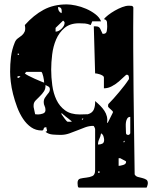

<svg xmlns="http://www.w3.org/2000/svg" viewBox="-20 -587 696 874"><path d="M450 -433Q464 -433 466 -445.5Q468 -458 468 -467Q468 -475 467 -486Q466 -497 453 -500Q459 -508 472.5 -518.5Q486 -529 502.5 -538.5Q519 -548 536 -554.5Q553 -561 566 -561Q570 -561 577.5 -560.5Q585 -560 587 -553Q586 -464 586.5 -366Q587 -268 588 -169.5Q589 -71 590.5 25Q592 121 593 207Q598 216 608 218.5Q618 221 628 223.5Q638 226 645.5 230.5Q653 235 653 247Q653 251 650.5 259Q648 267 647 267H340Q335 267 334 258.5Q333 250 333 246Q333 229 345.5 226Q358 223 373 221.5Q388 220 400.5 214.5Q413 209 413 187V0Q413 -2 410.5 -7Q408 -12 407 -13Q406 -14 404 -14Q386 -14 368 -7.5Q350 -1 332 6.5Q314 14 295 20.5Q276 27 257 27Q240 27 220.5 25.5Q201 24 187 13Q196 11 193.5 4Q191 -3 191 -8Q183 -8 181 -5.5Q179 -3 178.5 -0.5Q178 2 177 4.5Q176 7 170 7Q143 7 122 -7.5Q101 -22 85 -46Q69 -70 58 -99.5Q47 -129 39.5 -158.5Q32 -188 29 -215Q26 -242 26 -260Q26 -295 30 -328Q34 -361 47 -393Q52 -406 61.5 -412.5Q71 -419 79 -425.5Q87 -432 92 -442.5Q97 -453 93 -473Q133 -518 178.5 -542.5Q224 -567 284 -567Q301 -567 325 -562Q349 -557 372 -547Q395 -537 414 -522.5Q433 -508 440 -490H400L393 -473Q379 -479 367 -480Q355 -481 340 -481Q299 -481 274 -460Q249 -439 235.5 -407.5Q222 -376 217.5 -339Q213 -302 213 -270Q213 -235 218 -198.5Q223 -162 237 -132.5Q251 -103 276.5 -84.5Q302 -66 343 -66L380 -67Q401 -73 407.5 -89.5Q414 -106 413 -127Q425 -117 436 -106Q447 -95 455 -83Q463 -71 466.5 -57Q470 -43 467 -27Q471 -28 473 -33L493 -73Q494 -74 494 -77Q494 -80 493 -80Q492 -82 483 -90Q474 -98 473 -100Q472 -101 472 -102V-107Q472 -111 473 -113Q484 -124 496.5 -138Q509 -152 522 -167.5Q535 -183 546.5 -198Q558 -213 567 -227V-233Q567 -238 565 -242.5Q563 -247 557 -247Q554 -247 544.5 -237.5Q535 -228 521 -216Q507 -204 489.5 -194.5Q472 -185 453 -185V-233Q453 -239 447.5 -242.5Q442 -246 435 -248.5Q428 -251 421.5 -252Q415 -253 413 -253L407 -467H417Q431 -467 436 -456.5Q441 -446 447 -433ZM261 -537Q261 -555 244 -555Q244 -534 260 -527Q261 -530 261 -537ZM233 -443Q247 -443 260.5 -456.5Q274 -470 274 -483Q274 -486 273 -487Q271 -491 267 -493L233 -460ZM67 -340Q67 -343 63 -343Q59 -343 60 -340Q61 -337 63.5 -337Q66 -337 67 -340ZM93 -253Q95 -250 108 -243Q121 -236 137 -229Q153 -222 166 -216.5Q179 -211 181 -211Q181 -214 180 -222Q179 -230 177 -238.5Q175 -247 172.5 -253.5Q170 -260 167 -260H100ZM60 -240V-232Q68 -232 73 -240ZM140 -67 153 -66Q163 -66 175 -70Q187 -74 187 -86Q187 -97 183 -104.5Q179 -112 179 -123Q179 -133 183.5 -140.5Q188 -148 193 -154Q198 -160 202.5 -166Q207 -172 207 -180Q207 -189 200.5 -193Q194 -197 187 -200Q188 -183 180 -171Q172 -159 161.5 -149Q151 -139 142 -129.5Q133 -120 133 -108V-100ZM307 -33Q304 -37 300 -40Q298 -42 292 -46.5Q286 -51 279.5 -56Q273 -61 267.5 -66Q262 -71 260 -73V-67Q265 -59 275 -46Q285 -33 287 -33ZM573 -55Q564 -55 559.5 -48Q555 -41 553.5 -31.5Q552 -22 552.5 -12Q553 -2 553 4Q553 10 553.5 18.5Q554 27 563 27H567Q568 26 570.5 23.5Q573 21 573 20ZM353 -47V-40L360 -47ZM454 50Q454 43 451 33.5Q448 24 440 20Q438 33 432 45.5Q426 58 426 71Q437 71 445.5 67Q454 63 454 50ZM547 53 540 60H547ZM520 168Q527 168 540.5 164Q554 160 554 150Q554 148 553 147Q550 145 540 140Q530 135 527 133H520ZM433 193H427V200H433Z"/></svg>

Font: Genkaimincho
Style: Regular
Weight: 800
Designer: Dr. Ken Lunde (project architect, glyph set definition & overall production); Masataka HATTORI \u670D \u90E8 \u6B63 \u8C
Foundry: Adobe Systems Incorporated
Version: Version 1.00